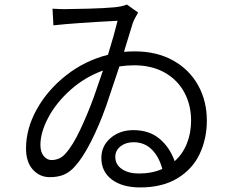

<svg xmlns="http://www.w3.org/2000/svg" viewBox="-20 -782 1040 841"><path d="M157 -147Q157 -116 171.5 -98.5Q186 -81 205 -81Q222 -81 237 -87Q252 -93 267 -109Q299 -145 331.5 -214Q364 -283 391 -357L431 -473Q351 -444 288.5 -388Q226 -332 191.5 -267Q157 -202 157 -147ZM263 -742Q295 -742 366.5 -744Q438 -746 481 -750Q513 -753 536 -762L585 -727Q566 -695 561 -679L523 -555Q553 -557 570 -557Q666 -557 737.5 -517.5Q809 -478 847.5 -409Q886 -340 886 -254Q886 -175 855 -108.5Q824 -42 758 -1.5Q692 39 594 39Q516 39 470 4.5Q424 -30 424 -90Q424 -143 464.5 -177.5Q505 -212 564 -212Q634 -212 679 -174Q724 -136 745 -76Q780 -107 798.5 -153Q817 -199 817 -254Q817 -322 787.5 -377Q758 -432 701.5 -464Q645 -496 567 -496Q536 -496 503 -491Q472 -397 445 -318Q414 -231 378 -160.5Q342 -90 308 -53Q286 -28 260 -17Q234 -6 198 -6Q154 -6 124 -39Q94 -72 94 -132Q94 -219 141.5 -304Q189 -389 271 -453Q353 -517 453 -542Q481 -633 495 -691Q303 -681 214 -671L210 -744Q240 -742 263 -742ZM565 -159Q531 -159 508 -141Q485 -123 485 -95Q485 -61 514 -41.5Q543 -22 588 -22Q646 -22 691 -42Q676 -97 644 -128Q612 -159 565 -159Z"/></svg>

Font: Sinter Normal
Style: Regular
Weight: 350
Foundry: Adobe & rsms
Version: Version 1.000